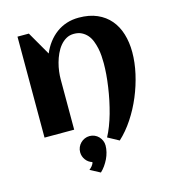

<svg xmlns="http://www.w3.org/2000/svg" viewBox="-121 -677 929 1036"><g transform="rotate(-15 343.0 -159.0)"><path d="M645.5 -323.2Q645.5 -266.1 631.6 -204.1Q617.7 -142.1 592.8 -82.5Q567.9 -22.9 533.2 29.5Q498.5 82 457 120.1L395 86.4Q408.2 62 419.9 31.7Q431.6 1.5 441.2 -32.5Q450.7 -66.4 458.3 -102.5Q465.8 -138.7 470.9 -174.1Q476.1 -209.5 478.8 -242.9Q481.4 -276.4 481.4 -305.2Q481.4 -324.2 480 -345.9Q478.5 -367.7 473.9 -389.4Q469.2 -411.1 461.4 -431.2Q453.6 -451.2 440.7 -466.3Q427.7 -481.4 409.4 -490.7Q391.1 -500 366.2 -500Q341.8 -500 322.8 -489Q303.7 -478 289.1 -460.2Q274.4 -442.4 263.9 -419.4Q253.4 -396.5 246.8 -372.3Q240.2 -348.1 237.3 -324.7Q234.4 -301.3 234.4 -282.7V0H68.8V-564H132.3L208 -432.6Q221.7 -465.3 242.2 -492.2Q262.7 -519 288.6 -538.1Q314.5 -557.1 345.9 -567.4Q377.4 -577.6 414.1 -577.6Q472.7 -577.6 516.1 -558.6Q559.6 -539.6 588.4 -505.6Q617.2 -471.7 631.3 -425Q645.5 -378.4 645.5 -323.2ZM376 126Q376 144 371.3 162.8Q366.7 181.6 358.2 199.2Q349.6 216.8 338.4 232.7Q327.1 248.5 314 260.7L257.8 231Q266.1 224.6 274.4 214.6Q282.7 204.6 284.2 194.3Q261.7 187.5 247.8 168.5Q233.9 149.4 233.9 126Q233.9 111.3 239.5 98.4Q245.1 85.4 254.9 75.7Q264.6 65.9 277.6 60.3Q290.5 54.7 305.2 54.7Q319.8 54.7 332.8 60.3Q345.7 65.9 355.2 75.7Q364.7 85.4 370.4 98.4Q376 111.3 376 126Z"/></g></svg>

Font: Aclonica
Style: Regular
Weight: 400
Designer: Astigmatic (AOETI)
Foundry: Astigmatic (AOETI)
Version: Version 1.000